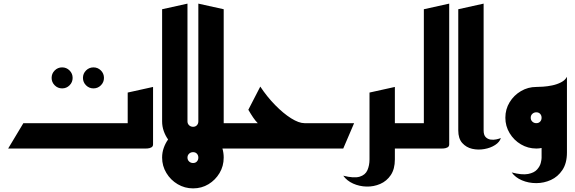

<svg xmlns="http://www.w3.org/2000/svg" viewBox="-20 -820 3175 1060"><path d="M496 -332Q472 -332 455 -349Q438 -366 438 -390Q438 -414 455 -431Q472 -448 496 -448Q520 -448 537 -431Q554 -414 554 -390Q554 -366 537 -349Q520 -332 496 -332ZM323 -332Q299 -332 282 -349Q265 -366 265 -390Q265 -414 282 -431Q299 -448 323 -448Q347 -448 364 -431Q381 -414 381 -390Q381 -366 364 -349Q347 -332 323 -332Z M25 0 109 -140H685V-309L825 -340V-23Q825 -11 815 -6Q805 -1 795 -0.5Q785 0 785 0Z M1015 -80 875 -150V-769L1015 -800Z M1046 220Q1000 220 961 197Q922 174 898.5 135Q875 96 875 50Q875 22 884 -3.5Q893 -29 908 -50Q893 -71 884 -96.5Q875 -122 875 -150H1015Q1015 -137 1024 -128.5Q1033 -120 1046 -120Q1059 -120 1067 -128.5Q1075 -137 1075 -150V-800L1215 -769V-150Q1215 -145 1215 -140H1295V0H1208Q1215 24 1215 50Q1215 97 1192 135.5Q1169 174 1131 197Q1093 220 1046 220ZM1046 80Q1059 80 1067 71.5Q1075 63 1075 50Q1075 37 1067 28.5Q1059 20 1046 20Q1033 20 1024 28.5Q1015 37 1015 50Q1015 63 1024 71.5Q1033 80 1046 80Z M1255 0V-140H1403Q1390 -153 1377.5 -171.5Q1365 -190 1351 -214L1417 -342Q1454 -286 1499 -240Q1544 -194 1587 -167Q1630 -140 1661 -140H1935L1875 0Z M1875 150Q1934 165 1965.5 155.5Q1997 146 2008.5 119.5Q2020 93 2020 60V-309L2160 -340V-140H2280V0H2160V60Q2160 113 2137.5 146.5Q2115 180 2079 195.5Q2043 211 2003.5 210Q1964 209 1929.5 193.5Q1895 178 1875 150Z M2240 0V-140H2320V-769L2460 -800V-23Q2460 -11 2450 -6Q2440 -1 2430 -0.5Q2420 0 2420 0Z M2745 -58Q2739 -36 2713.5 -19.5Q2688 -3 2653.5 3Q2619 9 2586.5 1.5Q2554 -6 2532 -30.5Q2510 -55 2510 -100V-769L2650 -800V-100Q2650 -75 2661 -63.5Q2672 -52 2688 -49.5Q2704 -47 2720 -50.5Q2736 -54 2745 -58Z M2805 132Q2862 147 2895.5 140.5Q2929 134 2945 116Q2961 98 2965.5 79.5Q2970 61 2970 52V-3Q2956 0 2941 0Q2895 0 2856 -23Q2817 -46 2793.5 -85Q2770 -124 2770 -170Q2770 -217 2793.5 -255.5Q2817 -294 2856 -317Q2895 -340 2941 -340Q2954 -340 2978 -341.5Q3002 -343 3028.5 -348.5Q3055 -354 3077.5 -365.5Q3100 -377 3110 -396V22Q3110 81 3085 118.5Q3060 156 3021.5 173.5Q2983 191 2940.5 191Q2898 191 2861.5 175.5Q2825 160 2805 132ZM2941 -140Q2954 -140 2962 -148.5Q2970 -157 2970 -170Q2970 -183 2962 -191.5Q2954 -200 2941 -200Q2928 -200 2919 -191.5Q2910 -183 2910 -170Q2910 -157 2919 -148.5Q2928 -140 2941 -140Z"/></svg>

Font: Reem Kufi
Style: Bold
Weight: 700
Designer: Khaled Hosny
Version: Version 1.001